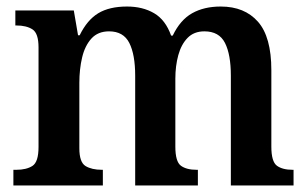

<svg xmlns="http://www.w3.org/2000/svg" viewBox="-20 -568 944 588"><path d="M21 0V-48H30Q61 -48 79.5 -60Q98 -72 98 -118V-423Q98 -466 79.5 -478Q61 -490 30 -490H27V-536H206L219 -460H224Q247 -507 281 -527.5Q315 -548 369 -548Q417 -548 452 -527.5Q487 -507 504 -459H509Q532 -507 568.5 -527.5Q605 -548 656 -548Q729 -548 770 -501.5Q811 -455 811 -353V-119Q811 -73 828 -60.5Q845 -48 876 -48H879V0H687V-336Q687 -401 669 -436.5Q651 -472 606 -472Q574 -472 554.5 -452Q535 -432 526 -399Q517 -366 517 -327V-119Q517 -73 534 -60.5Q551 -48 582 -48H586V0H394V-336Q394 -401 376 -436.5Q358 -472 314 -472Q280 -472 260 -450Q240 -428 231.5 -392Q223 -356 223 -314V-114Q223 -71 242 -59.5Q261 -48 292 -48H295V0Z"/></svg>

Font: Noto Serif Myanmar SemiCondensed SemiBold
Style: Regular
Weight: 600
Width: 4
Designer: Ben Mitchell and the Monotype Design Team
Foundry: Monotype Imaging Inc.
Version: Version 2.106; ttfautohint (v1.8.4.7-5d5b)